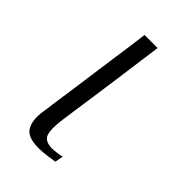

<svg xmlns="http://www.w3.org/2000/svg" viewBox="-138 -447 498 498"><g transform="rotate(45 111.0 -198.0)"><path d="M136 -399Q126 -323 115.5 -248.5Q105 -174 94 -98Q88 -58 93.5 -39.5Q99 -21 127 -21Q132 -21 144.5 -22.5Q157 -24 161 -26L157 -3Q152 -2 133.5 0.5Q115 3 102 3Q79 3 66.5 -2.5Q54 -8 48.5 -18Q43 -28 41.5 -41.5Q40 -55 42.5 -70.5Q45 -86 47 -104Q52 -139 57.5 -177Q63 -215 68 -253Q73 -291 78.5 -328Q84 -365 88 -399Q100 -399 112.5 -399Q125 -399 136 -399Z"/></g></svg>

Font: Genos Thin Light
Style: Italic
Weight: 300
Italic angle: -8°
Version: Version 1.010